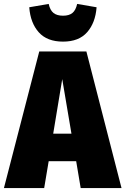

<svg xmlns="http://www.w3.org/2000/svg" viewBox="-42 -958 639 978"><path d="M369 0 346 -137H206L183 0H-22L158 -696H398L577 0ZM229 -277H322L275 -555ZM107 -921 206 -938Q213 -906 230.5 -892Q248 -878 279 -878Q310 -878 327 -892Q344 -906 351 -938L450 -921Q444 -842 402 -794Q360 -746 279 -746Q198 -746 155.5 -793.5Q113 -841 107 -921Z"/></svg>

Font: Fira Sans Condensed Black
Style: Regular
Weight: 900
Width: 3
Designer: Carrois Corporate & Edenspiekermann AG
Foundry: Carrois Corporate GbR & Edenspiekermann AG
Version: Version 4.203